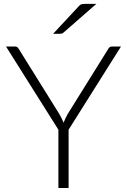

<svg xmlns="http://www.w3.org/2000/svg" viewBox="-20 -940 635 960"><path d="M323 -291.5V0H272V-291.5L10 -707.5H55Q62 -707.5 66.5 -704.2Q71 -701 74 -695L276.5 -370Q283 -358.5 288.5 -347.8Q294 -337 298 -326.5Q302 -337 307 -347.8Q312 -358.5 318.5 -370L521 -695Q523.5 -700.5 528.2 -704Q533 -707.5 540 -707.5H585ZM461.5 -920.5 297.5 -777Q293 -773 288.5 -772Q284 -771 278 -771H245.5L374.5 -909.5Q380.5 -916.5 386.8 -918.5Q393 -920.5 405 -920.5Z"/></svg>

Font: Lato 2
Style: Regular
Weight: 300
Designer: Lukasz Dziedzic with Adam Twardoch and Botio Nikoltchev
Foundry: tyPoland Lukasz Dziedzic
Version: Version 2.015; 2015-08-06; http://www.latofonts.com/